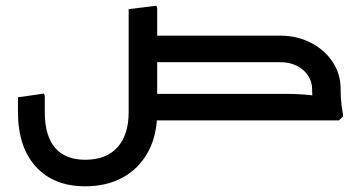

<svg xmlns="http://www.w3.org/2000/svg" viewBox="-20 -422 1276 673"><path d="M431 -73V-390L528 -402L531 -394V-73ZM498 -204V-297H879V-204ZM498 0V-93H879V0ZM279 231Q168 231 105.5 162Q43 93 43 -29H137Q137 54 173 96Q209 138 279 138Q352 138 391.5 94.5Q431 51 431 -29H531Q531 52 499 110.5Q467 169 410.5 200Q354 231 279 231ZM43 -29V-81L134 -94L137 -86V-29ZM431 -29V-350L528 -362L531 -354V-29ZM1074 -110Q1074 -136 1059.5 -157.5Q1045 -179 1020 -191.5Q995 -204 963 -204H816V-215L826 -297H963Q1020 -297 1068 -273Q1116 -249 1145 -206.5Q1174 -164 1174 -110ZM690 0 686 -7 732 -93H871V0ZM732 0V-93H983Q1008 -93 1032.5 -91.5Q1057 -90 1073 -88Q1089 -86 1089 -86V0ZM781 -204 777 -211 823 -297H941V-204ZM1084 0Q1081 -22 1077.5 -49.5Q1074 -77 1074 -110H1174Q1174 -79 1177 -55Q1180 -31 1183 -14L1168 0Z"/></svg>

Font: Fustat SemiBold
Style: Regular
Weight: 600
Designer: Mohamed Gaber, Khaled Hosny, Laura Garcia Mut
Foundry: Kief Type Foundry, Alif Type Foundry, Hard Type Foundry
Version: Version 1.007